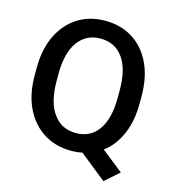

<svg xmlns="http://www.w3.org/2000/svg" viewBox="-122 -820 933 1043"><g transform="rotate(15 344.5 -299.0)"><path d="M637.2 -375V-335.9Q637.2 -235.4 604.5 -160.6Q571.8 -85.9 513.7 -43L635.7 53.7L556.2 123.5L406.2 3.4Q376 9.8 342.8 9.8Q255.9 9.8 189.2 -32Q122.6 -73.7 84.7 -151.1Q46.9 -228.5 46.9 -335.9V-375Q46.9 -482.4 84.5 -559.8Q122.1 -637.2 188.5 -679Q254.9 -720.7 341.8 -720.7Q430.2 -720.7 496.6 -679Q563 -637.2 600.1 -559.8Q637.2 -482.4 637.2 -375ZM514.2 -335.9V-376Q514.2 -494.6 469 -557.6Q423.8 -620.6 341.8 -620.6Q261.7 -620.6 215.8 -557.6Q169.9 -494.6 169.9 -376V-335.9Q169.9 -216.8 216.3 -153.3Q262.7 -89.8 342.8 -89.8Q424.8 -89.8 469.5 -153.3Q514.2 -216.8 514.2 -335.9Z"/></g></svg>

Font: Vazirmatn UI Medium
Style: Regular
Weight: 500
Designer: Saber Rastikerdar
Foundry: Saber Rastikerdar
Version: Version 33.003